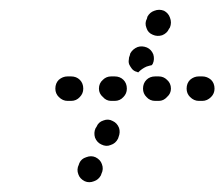

<svg xmlns="http://www.w3.org/2000/svg" viewBox="-20 -475 458 392"><path d="M153 -105Q162 -101 172 -105Q181 -108 186 -117L187 -120Q192 -130 188 -140Q185 -149 175 -154Q166 -158 156 -154Q146 -151 142 -142L141 -139Q136 -129 140 -119Q143 -110 153 -105ZM187 -180Q197 -175 206 -179Q216 -182 221 -192L222 -195Q226 -205 223 -214Q219 -224 210 -228Q201 -233 191 -229Q181 -226 177 -216L175 -213Q171 -204 174 -194Q178 -184 187 -180ZM150 -294Q150 -305 143 -312Q136 -319 125 -319H118Q108 -319 100 -312Q93 -305 93 -294Q93 -284 100 -277Q108 -269 118 -269H125Q136 -269 143 -277Q150 -284 150 -294ZM239 -294Q239 -305 232 -312Q225 -319 214 -319H207Q197 -319 190 -312Q182 -305 182 -294Q182 -284 190 -277Q197 -269 207 -269H214Q225 -269 232 -277Q239 -284 239 -294ZM329 -294Q329 -305 321 -312Q314 -319 304 -319H297Q286 -319 279 -312Q272 -305 272 -294Q272 -284 279 -277Q286 -269 297 -269H304Q314 -269 321 -277Q329 -284 329 -294ZM418 -294Q418 -305 411 -312Q403 -319 393 -319H386Q376 -319 368 -312Q361 -305 361 -294Q361 -284 368 -277Q376 -269 386 -269H393Q403 -269 411 -277Q418 -284 418 -294ZM244 -343Q242 -348 243 -353Q243 -358 245 -362L246 -366Q251 -375 261 -379Q270 -382 280 -378Q289 -374 293 -364Q296 -354 292 -345L290 -342Q285 -341 279 -339Q270 -335 263 -328Q263 -328 262 -327Q261 -328 260 -328Q258 -329 257 -329Q252 -331 249 -335Q246 -339 244 -343ZM292 -404Q301 -400 311 -403Q321 -407 325 -416L327 -419Q331 -429 327 -439Q324 -448 315 -453Q305 -457 295 -453Q286 -450 281 -441L280 -437Q275 -428 279 -418Q282 -408 292 -404Z"/></svg>

Font: FRB American Cursive Guidelines Arrows Dotted Black
Style: Bold Italic
Weight: 900
Italic angle: -25°
Version: Version 2.0;Modular Font Editor K font №1